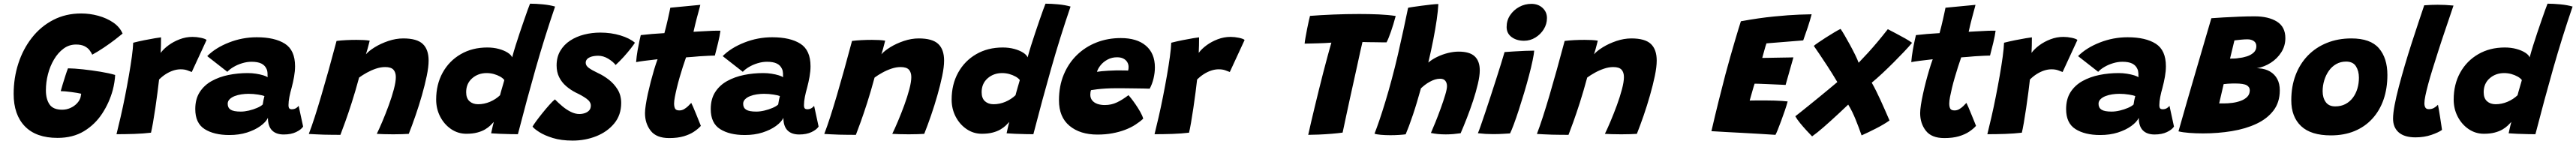

<svg xmlns="http://www.w3.org/2000/svg" viewBox="-20 -744 14341 802"><path d="M300 24Q181 24 118.5 -40.5Q56 -105 56 -221Q56 -310 82.2 -390.8Q108.5 -471.5 157.8 -534.2Q207 -597 276.5 -633Q346 -669 432 -669Q480 -669 526.8 -656.2Q573.5 -643.5 610 -618.8Q646.5 -594 662.5 -557Q649 -545.5 620.8 -523.8Q592.5 -502 558.2 -479Q524 -456 493.5 -439.5Q488 -452 478 -465Q468 -478 450 -487Q432 -496 403 -496Q364.5 -496 333.8 -473.2Q303 -450.5 280.8 -413Q258.5 -375.5 247 -330.8Q235.5 -286 235.5 -241Q235.5 -192.5 255.5 -162.8Q275.5 -133 326 -133Q350 -133 371.5 -142.5Q393 -152 408.2 -168Q423.5 -184 428.5 -202.5Q429.5 -209 430.5 -213.5Q431.5 -218 432 -222Q424.5 -224 410 -226.5Q395.5 -229 378.2 -231.2Q361 -233.5 344.8 -235Q328.5 -236.5 318 -236.5Q322 -252 329.5 -276.2Q337 -300.5 344.8 -324.8Q352.5 -349 358.5 -363.5Q393 -363 441.8 -357.8Q490.5 -352.5 539.2 -344.5Q588 -336.5 621 -326.5Q620.5 -309.5 616.8 -286Q613 -262.5 608 -243.5Q589 -173 549 -111.8Q509 -50.5 447.2 -13.2Q385.5 24 300 24Z M874.5 -449.5Q890.5 -471.5 918 -491.8Q945.5 -512 980 -525.2Q1014.5 -538.5 1051.5 -538.5Q1074.5 -538.5 1098.2 -533.5Q1122 -528.5 1130 -521.5L1047.5 -343Q1037.5 -347 1022.2 -352.5Q1007 -358 986 -358Q965 -358 944 -351Q923 -344 903.2 -331.5Q883.5 -319 865.5 -301Q862.5 -274 857 -231Q851.5 -188 844.8 -142.5Q838 -97 831.5 -59.8Q825 -22.5 820.5 -5Q779.5 0 728 1.8Q676.5 3.5 628.5 3.5Q639 -38.5 651.5 -92.8Q664 -147 675.8 -206.5Q687.5 -266 697.5 -323.2Q707.5 -380.5 714 -428.2Q720.5 -476 721.5 -506Q750.5 -513.5 784 -520.2Q817.5 -527 843.5 -531.2Q869.5 -535.5 876.5 -536Q876.5 -518.5 876 -491.2Q875.5 -464 874.5 -449.5Z M1256.5 8Q1171.5 8 1119.2 -25Q1067 -58 1067 -136.5Q1067 -192.5 1091.8 -231Q1116.5 -269.5 1158.5 -292.8Q1200.5 -316 1252.2 -326.5Q1304 -337 1359 -337Q1382.5 -337 1405.2 -333.5Q1428 -330 1445.8 -324.5Q1463.5 -319 1469.5 -313.5Q1470 -320.5 1469.2 -335.8Q1468.5 -351 1463.5 -360.5Q1455 -380 1435 -390Q1415 -400 1380 -400Q1355 -400 1328.5 -392Q1302 -384 1280 -371Q1258 -358 1245.5 -344L1133.5 -431.5Q1180 -478 1254.5 -507.2Q1329 -536.5 1409 -536.5Q1509.5 -536.5 1566 -500.5Q1622.5 -464.5 1622.5 -375Q1622.5 -347.5 1617 -316.5Q1611.5 -285.5 1603.5 -255.5Q1596 -229.5 1591 -204.2Q1586 -179 1586 -158.5Q1586 -144.5 1590.8 -140Q1595.5 -135.5 1604 -135.5Q1616.5 -135.5 1626 -140.5Q1635.5 -145.5 1642.5 -154.5L1667.5 -39Q1656.5 -22 1628.2 -8.5Q1600 5 1559.5 5Q1516.5 5 1494 -18.2Q1471.5 -41.5 1471.5 -87.5Q1460 -64 1429.5 -42Q1399 -20 1355 -6Q1311 8 1256.5 8ZM1320.5 -122.5Q1341.5 -122.5 1365.8 -128.2Q1390 -134 1411 -143Q1432 -152 1442.5 -162Q1444 -173 1446.8 -186.8Q1449.5 -200.5 1452 -209Q1443 -213 1417 -217.2Q1391 -221.5 1363 -221.5Q1344 -221.5 1323.8 -218.5Q1303.5 -215.5 1286.2 -208.8Q1269 -202 1258.2 -191.2Q1247.5 -180.5 1247.5 -166Q1247.5 -143.5 1264.2 -133Q1281 -122.5 1320.5 -122.5Z M1875 7Q1857.5 7 1832.8 6.8Q1808 6.5 1782.5 6Q1762 5 1735.5 4Q1709 3 1699 2Q1715 -39.5 1732.5 -93.8Q1750 -148 1769.2 -213.5Q1788.5 -279 1809.8 -355Q1831 -431 1853.5 -516Q1876 -519 1905.8 -520.5Q1935.5 -522 1964.5 -522Q1985.5 -522 2004.8 -521Q2024 -520 2038 -517.5Q2037 -513.5 2033.5 -499.8Q2030 -486 2025.5 -469.8Q2021 -453.5 2017 -441.5Q2032.5 -460 2066 -480.8Q2099.5 -501.5 2141.8 -515.8Q2184 -530 2225 -530Q2301 -530 2333.5 -499.2Q2366 -468.5 2366 -406.5Q2366 -371 2355.5 -320.8Q2345 -270.5 2328.8 -213.5Q2312.5 -156.5 2293.2 -100.8Q2274 -45 2255.5 1.5Q2243.5 2.5 2219.5 3.2Q2195.5 4 2169 4Q2140 4 2114.5 3.2Q2089 2.5 2077.5 1.5Q2091 -26 2109 -68.5Q2127 -111 2144.2 -158Q2161.5 -205 2172.5 -246.8Q2183.5 -288.5 2183.5 -314.5Q2183.5 -341 2170.2 -355.8Q2157 -370.5 2124 -370.5Q2099.5 -370.5 2073.2 -361.8Q2047 -353 2022.5 -339.5Q1998 -326 1979 -312Q1958 -234.5 1938.2 -173Q1918.5 -111.5 1902.2 -66.5Q1886 -21.5 1875 7Z M2714 -1.5Q2715.5 -8 2718 -19.8Q2720.5 -31.5 2723.5 -44Q2726.5 -56.5 2729 -65Q2721 -56 2709.2 -44.8Q2697.5 -33.5 2679.8 -23Q2662 -12.5 2636.5 -5.8Q2611 1 2576 1Q2529.5 1 2491.2 -25Q2453 -51 2430.5 -94.2Q2408 -137.5 2408 -189.5Q2408 -274 2444.2 -339.5Q2480.5 -405 2544.8 -442.2Q2609 -479.5 2692.5 -479.5Q2727.5 -479.5 2756.8 -471.5Q2786 -463.5 2805.8 -451Q2825.5 -438.5 2831 -424.5Q2839 -454.5 2850 -489.8Q2861 -525 2873.2 -561.2Q2885.5 -597.5 2896.8 -630.2Q2908 -663 2917 -687.8Q2926 -712.5 2930.5 -723.5Q2962.5 -723.5 3001.8 -719.8Q3041 -716 3070 -707.5Q3011.5 -536.5 2962.2 -363.2Q2913 -190 2863 3.5Q2850 3.5 2821.2 3Q2792.5 2.5 2762.2 1.2Q2732 0 2714 -1.5ZM2641.5 -163.5Q2658.5 -163.5 2675.2 -167Q2692 -170.5 2707.8 -177.2Q2723.5 -184 2737.8 -193.2Q2752 -202.5 2763.5 -213.5Q2766 -223 2769.2 -234.8Q2772.5 -246.5 2776 -258.2Q2779.5 -270 2782.5 -280.5Q2785.5 -291 2787.5 -298Q2780 -308.5 2764 -317.5Q2748 -326.5 2728.5 -331.8Q2709 -337 2689 -337Q2641.5 -337 2608.2 -307.8Q2575 -278.5 2575 -230.5Q2575 -197 2593.5 -180.2Q2612 -163.5 2641.5 -163.5Z M3168 39Q3104 39 3057.2 24.5Q3010.5 10 2981.8 -8.5Q2953 -27 2944.5 -39Q2950 -49 2965 -69.5Q2980 -90 2999.5 -114.2Q3019 -138.5 3037.8 -159.5Q3056.5 -180.5 3069 -190.5Q3088.5 -170.5 3111 -151.8Q3133.5 -133 3157.8 -121Q3182 -109 3205 -109Q3221 -109 3235.8 -114Q3250.5 -119 3259.8 -129.2Q3269 -139.5 3269 -156Q3269 -177 3244.8 -194.5Q3220.5 -212 3186 -228Q3155.5 -243.5 3131 -264.8Q3106.5 -286 3092.5 -314.5Q3078.5 -343 3078.5 -379.5Q3078.5 -426 3098.8 -460.5Q3119 -495 3153.8 -517.8Q3188.5 -540.5 3231.8 -551.5Q3275 -562.5 3322 -562.5Q3381.5 -562.5 3433.5 -546.8Q3485.5 -531 3514.5 -506Q3508.5 -496 3491.8 -474.5Q3475 -453 3452.8 -428.2Q3430.5 -403.5 3407 -382Q3393 -400.5 3365.8 -417Q3338.5 -433.5 3310 -433.5Q3299 -433.5 3286.8 -431.8Q3274.5 -430 3264 -425.5Q3253.5 -421 3247 -413.2Q3240.5 -405.5 3240.5 -394Q3240.5 -378.5 3257.8 -365.8Q3275 -353 3311 -336Q3339.5 -323 3368.8 -300.5Q3398 -278 3418 -245.8Q3438 -213.5 3438 -170.5Q3438 -103.5 3399.5 -56.8Q3361 -10 3299.5 14.5Q3238 39 3168 39Z M3881.5 -43Q3867 -26.5 3843.5 -10.8Q3820 5 3786 15Q3752 25 3705 25Q3634 25 3602.2 -15.8Q3570.5 -56.5 3570.5 -114Q3570.5 -131.5 3574.8 -159.5Q3579 -187.5 3586.2 -220.8Q3593.5 -254 3602.5 -288.8Q3611.5 -323.5 3621.2 -356Q3631 -388.5 3640.5 -414Q3603.5 -410 3569.2 -405.5Q3535 -401 3521 -398Q3523.5 -430 3529.2 -462.8Q3535 -495.5 3540.2 -519.2Q3545.5 -543 3547 -548.5Q3577.5 -552 3609.8 -554.8Q3642 -557.5 3678.5 -559.5Q3683.5 -578 3688.5 -597.8Q3693.5 -617.5 3697.5 -636Q3701.5 -654 3705.5 -672.2Q3709.5 -690.5 3711.5 -701L3878.5 -717Q3878 -713.5 3875 -702.8Q3872 -692 3867.8 -676Q3863.5 -660 3858.5 -641.5Q3854.5 -626 3849.8 -607Q3845 -588 3840.5 -567Q3857.5 -568 3879.8 -569.2Q3902 -570.5 3915.5 -571Q3936 -572.5 3951.2 -572.8Q3966.5 -573 3976.8 -573Q3987 -573 3990.5 -573Q3987 -545.5 3977.5 -505.8Q3968 -466 3959.5 -434.5Q3954.5 -434.5 3926.8 -433.5Q3899 -432.5 3873.5 -430.5Q3856 -429 3835.8 -427.2Q3815.5 -425.5 3799 -424.5Q3790.5 -400.5 3781.2 -371.8Q3772 -343 3763.2 -312.8Q3754.5 -282.5 3747.8 -254.5Q3741 -226.5 3736.8 -204Q3732.5 -181.5 3732.5 -167.5Q3732.5 -149.5 3738 -139.2Q3743.5 -129 3762 -129Q3776 -129 3788 -136Q3800 -143 3810 -152.5Q3820 -162 3828 -171Q3831 -166 3838.8 -147.8Q3846.5 -129.5 3855.8 -107Q3865 -84.5 3872.2 -66.2Q3879.5 -48 3881.5 -43Z M4126 8Q4041 8 3988.8 -25Q3936.5 -58 3936.5 -136.5Q3936.5 -192.5 3961.2 -231Q3986 -269.5 4028 -292.8Q4070 -316 4121.8 -326.5Q4173.5 -337 4228.5 -337Q4252 -337 4274.8 -333.5Q4297.5 -330 4315.2 -324.5Q4333 -319 4339 -313.5Q4339.5 -320.5 4338.8 -335.8Q4338 -351 4333 -360.5Q4324.5 -380 4304.5 -390Q4284.5 -400 4249.5 -400Q4224.5 -400 4198 -392Q4171.5 -384 4149.5 -371Q4127.5 -358 4115 -344L4003 -431.5Q4049.5 -478 4124 -507.2Q4198.5 -536.5 4278.5 -536.5Q4379 -536.5 4435.5 -500.5Q4492 -464.5 4492 -375Q4492 -347.5 4486.5 -316.5Q4481 -285.5 4473 -255.5Q4465.5 -229.5 4460.5 -204.2Q4455.5 -179 4455.5 -158.5Q4455.5 -144.5 4460.2 -140Q4465 -135.5 4473.5 -135.5Q4486 -135.5 4495.5 -140.5Q4505 -145.5 4512 -154.5L4537 -39Q4526 -22 4497.8 -8.5Q4469.5 5 4429 5Q4386 5 4363.5 -18.2Q4341 -41.5 4341 -87.5Q4329.5 -64 4299 -42Q4268.5 -20 4224.5 -6Q4180.5 8 4126 8ZM4190 -122.5Q4211 -122.5 4235.2 -128.2Q4259.5 -134 4280.5 -143Q4301.5 -152 4312 -162Q4313.5 -173 4316.2 -186.8Q4319 -200.5 4321.5 -209Q4312.5 -213 4286.5 -217.2Q4260.5 -221.5 4232.5 -221.5Q4213.5 -221.5 4193.2 -218.5Q4173 -215.5 4155.8 -208.8Q4138.5 -202 4127.8 -191.2Q4117 -180.5 4117 -166Q4117 -143.5 4133.8 -133Q4150.5 -122.5 4190 -122.5Z M4744.5 7Q4727 7 4702.2 6.8Q4677.5 6.5 4652 6Q4631.5 5 4605 4Q4578.5 3 4568.5 2Q4584.5 -39.5 4602 -93.8Q4619.5 -148 4638.8 -213.5Q4658 -279 4679.2 -355Q4700.5 -431 4723 -516Q4745.5 -519 4775.2 -520.5Q4805 -522 4834 -522Q4855 -522 4874.2 -521Q4893.5 -520 4907.5 -517.5Q4906.5 -513.5 4903 -499.8Q4899.5 -486 4895 -469.8Q4890.5 -453.5 4886.5 -441.5Q4902 -460 4935.5 -480.8Q4969 -501.5 5011.2 -515.8Q5053.5 -530 5094.5 -530Q5170.5 -530 5203 -499.2Q5235.5 -468.5 5235.5 -406.5Q5235.5 -371 5225 -320.8Q5214.5 -270.5 5198.2 -213.5Q5182 -156.5 5162.8 -100.8Q5143.5 -45 5125 1.5Q5113 2.5 5089 3.2Q5065 4 5038.5 4Q5009.5 4 4984 3.2Q4958.5 2.5 4947 1.5Q4960.5 -26 4978.5 -68.5Q4996.5 -111 5013.8 -158Q5031 -205 5042 -246.8Q5053 -288.5 5053 -314.5Q5053 -341 5039.8 -355.8Q5026.5 -370.5 4993.5 -370.5Q4969 -370.5 4942.8 -361.8Q4916.5 -353 4892 -339.5Q4867.5 -326 4848.5 -312Q4827.5 -234.5 4807.8 -173Q4788 -111.5 4771.8 -66.5Q4755.5 -21.5 4744.5 7Z M5583.5 -1.5Q5585 -8 5587.5 -19.8Q5590 -31.5 5593 -44Q5596 -56.5 5598.5 -65Q5590.5 -56 5578.8 -44.8Q5567 -33.5 5549.2 -23Q5531.5 -12.5 5506 -5.8Q5480.5 1 5445.5 1Q5399 1 5360.8 -25Q5322.5 -51 5300 -94.2Q5277.5 -137.5 5277.5 -189.5Q5277.5 -274 5313.8 -339.5Q5350 -405 5414.2 -442.2Q5478.5 -479.5 5562 -479.5Q5597 -479.5 5626.2 -471.5Q5655.5 -463.5 5675.2 -451Q5695 -438.5 5700.5 -424.5Q5708.5 -454.5 5719.5 -489.8Q5730.5 -525 5742.8 -561.2Q5755 -597.5 5766.2 -630.2Q5777.5 -663 5786.5 -687.8Q5795.5 -712.5 5800 -723.5Q5832 -723.5 5871.2 -719.8Q5910.5 -716 5939.5 -707.5Q5881 -536.5 5831.8 -363.2Q5782.5 -190 5732.5 3.5Q5719.5 3.5 5690.8 3Q5662 2.5 5631.8 1.2Q5601.5 0 5583.5 -1.5ZM5511 -163.5Q5528 -163.5 5544.8 -167Q5561.5 -170.5 5577.2 -177.2Q5593 -184 5607.2 -193.2Q5621.5 -202.5 5633 -213.5Q5635.5 -223 5638.8 -234.8Q5642 -246.5 5645.5 -258.2Q5649 -270 5652 -280.5Q5655 -291 5657 -298Q5649.5 -308.5 5633.5 -317.5Q5617.5 -326.5 5598 -331.8Q5578.5 -337 5558.5 -337Q5511 -337 5477.8 -307.8Q5444.5 -278.5 5444.5 -230.5Q5444.5 -197 5463 -180.2Q5481.5 -163.5 5511 -163.5Z M6344 -83Q6324.5 -65 6299.5 -49Q6274.5 -33 6243 -21Q6211.5 -9 6173.2 -1.8Q6135 5.5 6089 5.5Q5992.5 5.5 5933.8 -43.2Q5875 -92 5875 -185Q5875 -264.5 5901.5 -328.2Q5928 -392 5974.8 -437.5Q6021.5 -483 6084 -507.5Q6146.5 -532 6219 -532Q6309.5 -532 6359.2 -489.2Q6409 -446.5 6409 -368.5Q6409 -339 6401.5 -307.2Q6394 -275.5 6380 -250Q6372.5 -250.5 6346.8 -251Q6321 -251.5 6288.8 -251.8Q6256.5 -252 6229 -252.5Q6201.5 -253 6190.5 -252.5Q6163.5 -252.5 6137 -251Q6110.5 -249.5 6089 -247Q6067.5 -244.5 6053.5 -242Q6049.5 -232 6049.5 -216.5Q6049.5 -197.5 6060.2 -184.5Q6071 -171.5 6089.2 -165.2Q6107.5 -159 6130 -159Q6149 -159 6165.8 -162.8Q6182.5 -166.5 6198.2 -174Q6214 -181.5 6229.8 -191.5Q6245.5 -201.5 6262 -214Q6264.5 -211.5 6275.8 -197.5Q6287 -183.5 6301 -163.2Q6315 -143 6327.2 -121.5Q6339.5 -100 6344 -83ZM6086.5 -344Q6097.5 -346 6113.8 -347.5Q6130 -349 6150.8 -350.2Q6171.5 -351.5 6196 -352Q6210 -352 6223.2 -351.8Q6236.5 -351.5 6246.2 -351.5Q6256 -351.5 6260 -351Q6261.5 -356 6262 -361.5Q6262.5 -367 6262.5 -372.5Q6262 -387 6254.5 -399Q6247 -411 6233 -418Q6219 -425 6198 -425Q6169.5 -425 6146 -412.5Q6122.5 -400 6107.2 -381.2Q6092 -362.5 6086.5 -344Z M6653 -449.5Q6669 -471.5 6696.5 -491.8Q6724 -512 6758.5 -525.2Q6793 -538.5 6830 -538.5Q6853 -538.5 6876.8 -533.5Q6900.5 -528.5 6908.5 -521.5L6826 -343Q6816 -347 6800.8 -352.5Q6785.5 -358 6764.5 -358Q6743.5 -358 6722.5 -351Q6701.5 -344 6681.8 -331.5Q6662 -319 6644 -301Q6641 -274 6635.5 -231Q6630 -188 6623.2 -142.5Q6616.5 -97 6610 -59.8Q6603.5 -22.5 6599 -5Q6558 0 6506.5 1.8Q6455 3.5 6407 3.5Q6417.5 -38.5 6430 -92.8Q6442.5 -147 6454.2 -206.5Q6466 -266 6476 -323.2Q6486 -380.5 6492.5 -428.2Q6499 -476 6500 -506Q6529 -513.5 6562.5 -520.2Q6596 -527 6622 -531.2Q6648 -535.5 6655 -536Q6655 -518.5 6654.5 -491.2Q6654 -464 6653 -449.5Z M7242.5 -501Q7243.5 -513 7247.5 -535.8Q7251.5 -558.5 7256.5 -583.8Q7261.5 -609 7266 -629Q7270.5 -649 7272.5 -655.5Q7330 -660 7401.8 -663Q7473.5 -666 7546.5 -666Q7602.5 -666 7654.8 -663.8Q7707 -661.5 7749.5 -655Q7737 -608 7723 -567.8Q7709 -527.5 7698.5 -508Q7689 -508 7672.5 -508.2Q7656 -508.5 7636 -508.8Q7616 -509 7597.2 -509.2Q7578.5 -509.5 7564.5 -510Q7560 -491.5 7552.2 -456.5Q7544.5 -421.5 7534.8 -376.5Q7525 -331.5 7514 -282.5Q7503 -233.5 7492.8 -186.5Q7482.5 -139.5 7474.2 -100.2Q7466 -61 7460.5 -35.8Q7455 -10.5 7454 -5.5Q7430 -2 7393.5 1Q7357 4 7321 5.5Q7285 7 7262.5 7Q7269 -22 7278.2 -62.2Q7287.5 -102.5 7298.8 -149Q7310 -195.5 7322 -244Q7334 -292.5 7346 -339.2Q7358 -386 7369 -426Q7375.5 -449.5 7381 -469.8Q7386.5 -490 7391.5 -506.5Q7374.5 -505 7356 -504.2Q7337.5 -503.5 7318.5 -502.8Q7299.5 -502 7280 -501.8Q7260.5 -501.5 7242.5 -501Z M7805 4Q7791.5 6 7768.2 7.5Q7745 9 7720 9Q7691 9 7666.5 6.8Q7642 4.5 7631.5 0.5Q7643 -28.5 7658.8 -74.5Q7674.5 -120.5 7692.2 -178.8Q7710 -237 7727 -301Q7745.5 -369.5 7762 -440.8Q7778.5 -512 7792.8 -578.8Q7807 -645.5 7818.5 -700.5Q7822.5 -702 7844.2 -705.2Q7866 -708.5 7894.5 -712.2Q7923 -716 7948.8 -718.8Q7974.5 -721.5 7987 -721.5Q7985 -684 7977.8 -633.8Q7970.5 -583.5 7958.8 -523.2Q7947 -463 7931 -395.5Q7952 -413.5 7980.5 -427.2Q8009 -441 8040.2 -448.8Q8071.5 -456.5 8100 -456.5Q8161.5 -456.5 8189.5 -430Q8217.5 -403.5 8217.5 -352Q8217.5 -322 8207 -277Q8196.5 -232 8180 -182Q8163.5 -132 8145 -84.8Q8126.5 -37.5 8111 -2Q8090.5 1 8069.5 2.8Q8048.5 4.5 8028 4.5Q7981.5 4.5 7945.5 -3.5Q7956 -27 7971 -64.2Q7986 -101.5 8000.5 -141.5Q8015 -181.5 8025 -214.8Q8035 -248 8035 -264Q8035 -282 8025.8 -293.8Q8016.5 -305.5 7997 -305.5Q7982 -305.5 7967.2 -300.8Q7952.5 -296 7938.5 -288.2Q7924.5 -280.5 7912.2 -271Q7900 -261.5 7890 -252Q7879.5 -214 7868.2 -176.5Q7857 -139 7845.5 -104.8Q7834 -70.5 7823.5 -42.5Q7813 -14.5 7805 4Z M8386 -1Q8377 -0.5 8349.8 1.2Q8322.5 3 8292.5 3Q8271 3 8249.5 1.8Q8228 0.5 8207 -2Q8212 -13 8222.5 -43Q8233 -73 8247.2 -115.2Q8261.5 -157.5 8277 -205.2Q8292.5 -253 8307.8 -300.2Q8323 -347.5 8335.5 -387.8Q8348 -428 8355.5 -454Q8375 -455.5 8406.5 -457.5Q8438 -459.5 8469.2 -460.8Q8500.5 -462 8520.5 -462Q8519.5 -445 8511.5 -406.5Q8503.5 -368 8491.5 -323Q8479.5 -277.5 8464.8 -228Q8450 -178.5 8435 -132.5Q8420 -86.5 8407 -51.5Q8394 -16.5 8386 -1ZM8464 -517Q8422.5 -517 8394.8 -537.5Q8367 -558 8367 -593.5Q8367 -630.5 8386.5 -659.5Q8406 -688.5 8437.2 -705.5Q8468.5 -722.5 8505 -722.5Q8542.5 -722.5 8567 -700Q8591.5 -677.5 8591.5 -643.5Q8591.5 -610 8573.8 -581.2Q8556 -552.5 8527 -534.8Q8498 -517 8464 -517Z M8711.5 7Q8694 7 8669.2 6.8Q8644.5 6.5 8619 6Q8598.5 5 8572 4Q8545.5 3 8535.5 2Q8551.5 -39.5 8569 -93.8Q8586.5 -148 8605.8 -213.5Q8625 -279 8646.2 -355Q8667.5 -431 8690 -516Q8712.5 -519 8742.2 -520.5Q8772 -522 8801 -522Q8822 -522 8841.2 -521Q8860.5 -520 8874.5 -517.5Q8873.5 -513.5 8870 -499.8Q8866.5 -486 8862 -469.8Q8857.5 -453.5 8853.5 -441.5Q8869 -460 8902.5 -480.8Q8936 -501.5 8978.2 -515.8Q9020.5 -530 9061.5 -530Q9137.5 -530 9170 -499.2Q9202.5 -468.5 9202.5 -406.5Q9202.5 -371 9192 -320.8Q9181.5 -270.5 9165.2 -213.5Q9149 -156.5 9129.8 -100.8Q9110.5 -45 9092 1.5Q9080 2.5 9056 3.2Q9032 4 9005.5 4Q8976.5 4 8951 3.2Q8925.5 2.5 8914 1.5Q8927.5 -26 8945.5 -68.5Q8963.5 -111 8980.8 -158Q8998 -205 9009 -246.8Q9020 -288.5 9020 -314.5Q9020 -341 9006.8 -355.8Q8993.5 -370.5 8960.5 -370.5Q8936 -370.5 8909.8 -361.8Q8883.5 -353 8859 -339.5Q8834.5 -326 8815.5 -312Q8794.5 -234.5 8774.8 -173Q8755 -111.5 8738.8 -66.5Q8722.5 -21.5 8711.5 7Z M9863.5 7Q9817 4 9770.8 1.2Q9724.5 -1.5 9678 -4Q9635.5 -6 9592.2 -8.5Q9549 -11 9507 -13.5Q9527 -100 9546.8 -179.8Q9566.5 -259.5 9585 -329.5Q9614 -436.5 9636.8 -513.2Q9659.5 -590 9671 -625.5Q9771.5 -644 9855.8 -652.2Q9940 -660.5 9995.8 -662.5Q10051.5 -664.5 10065 -664.5Q10055.5 -628.5 10043.8 -593.2Q10032 -558 10018 -519L9813.5 -502.5Q9811.5 -498 9808.2 -486.8Q9805 -475.5 9801.2 -462.2Q9797.5 -449 9794.5 -437.8Q9791.5 -426.5 9790 -421.5Q9801.5 -421.5 9818.5 -421.8Q9835.5 -422 9855.2 -422.5Q9875 -423 9895 -423.2Q9915 -423.5 9932.8 -423.8Q9950.5 -424 9963.5 -424.5L9920 -271Q9913.5 -271.5 9896 -272.2Q9878.5 -273 9855.8 -274Q9833 -275 9810.5 -276Q9788 -277 9771 -277.5Q9754 -278 9747.5 -278Q9746 -273.5 9743 -264.2Q9740 -255 9737 -243.8Q9734 -232.5 9730.5 -221Q9727 -209.5 9724.5 -199.8Q9722 -190 9720 -184Q9725.5 -184.5 9754.2 -184.5Q9783 -184.5 9814 -184.5Q9837 -184.5 9859 -183.8Q9881 -183 9899.8 -181.8Q9918.5 -180.5 9931.5 -179Q9925.5 -156.5 9915.5 -127.5Q9905.5 -98.5 9895 -70Q9884.5 -41.5 9876 -20.5Q9867.5 0.5 9863.5 7Z M10067.5 15.5Q10056.5 4.5 10037.8 -15.8Q10019 -36 10001 -58Q9983 -80 9974 -96.5Q9984 -104 10004 -120Q10024 -136 10050 -157Q10076 -178 10104.2 -201Q10132.5 -224 10159.5 -246.5Q10186.5 -269 10208 -287Q10177.5 -338 10152.5 -376.2Q10127.5 -414.5 10108.5 -442.5Q10089.5 -470.5 10077 -488.5Q10082.5 -493.5 10101.2 -506.5Q10120 -519.5 10144 -534.8Q10168 -550 10190.5 -563.5Q10213 -577 10226 -583Q10235 -570.5 10249.2 -546Q10263.5 -521.5 10279 -493Q10294.5 -464.5 10307.5 -438Q10320.5 -411.5 10326.5 -394.5Q10353.5 -422.5 10379.8 -451.2Q10406 -480 10433 -512.2Q10460 -544.5 10489 -581.5Q10510 -570.5 10535.8 -557Q10561.5 -543.5 10585.5 -530Q10609.5 -516.5 10624 -505.5Q10606 -484 10579.5 -456Q10553 -428 10522 -397Q10491 -366 10459.5 -336.5Q10428 -307 10399.5 -283.5Q10413 -260 10425 -235.5Q10437 -211 10448.8 -185.5Q10460.5 -160 10472.8 -132Q10485 -104 10498.5 -73Q10466.5 -50.5 10422.2 -28Q10378 -5.5 10343 10Q10335.5 -12 10327 -34.2Q10318.5 -56.5 10309.8 -78.2Q10301 -100 10290.8 -121Q10280.5 -142 10268.5 -161.5Q10241 -135.5 10216.8 -112.8Q10192.5 -90 10171.2 -71Q10150 -52 10131.8 -36Q10113.5 -20 10097.5 -7.2Q10081.5 5.5 10067.5 15.5Z M10980 -43Q10965.5 -26.5 10942 -10.8Q10918.5 5 10884.5 15Q10850.5 25 10803.5 25Q10732.5 25 10700.8 -15.8Q10669 -56.5 10669 -114Q10669 -131.5 10673.2 -159.5Q10677.5 -187.5 10684.8 -220.8Q10692 -254 10701 -288.8Q10710 -323.5 10719.8 -356Q10729.5 -388.5 10739 -414Q10702 -410 10667.8 -405.5Q10633.5 -401 10619.5 -398Q10622 -430 10627.8 -462.8Q10633.5 -495.5 10638.8 -519.2Q10644 -543 10645.5 -548.5Q10676 -552 10708.2 -554.8Q10740.5 -557.5 10777 -559.5Q10782 -578 10787 -597.8Q10792 -617.5 10796 -636Q10800 -654 10804 -672.2Q10808 -690.5 10810 -701L10977 -717Q10976.5 -713.5 10973.5 -702.8Q10970.5 -692 10966.2 -676Q10962 -660 10957 -641.5Q10953 -626 10948.2 -607Q10943.5 -588 10939 -567Q10956 -568 10978.2 -569.2Q11000.5 -570.5 11014 -571Q11034.5 -572.5 11049.8 -572.8Q11065 -573 11075.2 -573Q11085.5 -573 11089 -573Q11085.5 -545.5 11076 -505.8Q11066.5 -466 11058 -434.5Q11053 -434.5 11025.2 -433.5Q10997.5 -432.5 10972 -430.5Q10954.5 -429 10934.2 -427.2Q10914 -425.5 10897.5 -424.5Q10889 -400.5 10879.8 -371.8Q10870.5 -343 10861.8 -312.8Q10853 -282.5 10846.2 -254.5Q10839.5 -226.5 10835.2 -204Q10831 -181.5 10831 -167.5Q10831 -149.5 10836.5 -139.2Q10842 -129 10860.5 -129Q10874.5 -129 10886.5 -136Q10898.5 -143 10908.5 -152.5Q10918.5 -162 10926.5 -171Q10929.5 -166 10937.2 -147.8Q10945 -129.5 10954.2 -107Q10963.5 -84.5 10970.8 -66.2Q10978 -48 10980 -43Z M11289 -449.5Q11305 -471.5 11332.5 -491.8Q11360 -512 11394.5 -525.2Q11429 -538.5 11466 -538.5Q11489 -538.5 11512.8 -533.5Q11536.5 -528.5 11544.5 -521.5L11462 -343Q11452 -347 11436.8 -352.5Q11421.5 -358 11400.5 -358Q11379.5 -358 11358.5 -351Q11337.5 -344 11317.8 -331.5Q11298 -319 11280 -301Q11277 -274 11271.5 -231Q11266 -188 11259.2 -142.5Q11252.5 -97 11246 -59.8Q11239.5 -22.5 11235 -5Q11194 0 11142.5 1.8Q11091 3.5 11043 3.5Q11053.5 -38.5 11066 -92.8Q11078.5 -147 11090.2 -206.5Q11102 -266 11112 -323.2Q11122 -380.5 11128.5 -428.2Q11135 -476 11136 -506Q11165 -513.5 11198.5 -520.2Q11232 -527 11258 -531.2Q11284 -535.5 11291 -536Q11291 -518.5 11290.5 -491.2Q11290 -464 11289 -449.5Z M11671 8Q11586 8 11533.8 -25Q11481.5 -58 11481.5 -136.5Q11481.5 -192.5 11506.2 -231Q11531 -269.5 11573 -292.8Q11615 -316 11666.8 -326.5Q11718.5 -337 11773.5 -337Q11797 -337 11819.8 -333.5Q11842.5 -330 11860.2 -324.5Q11878 -319 11884 -313.5Q11884.5 -320.5 11883.8 -335.8Q11883 -351 11878 -360.5Q11869.5 -380 11849.5 -390Q11829.5 -400 11794.5 -400Q11769.5 -400 11743 -392Q11716.5 -384 11694.5 -371Q11672.5 -358 11660 -344L11548 -431.5Q11594.5 -478 11669 -507.2Q11743.5 -536.5 11823.5 -536.5Q11924 -536.5 11980.5 -500.5Q12037 -464.5 12037 -375Q12037 -347.5 12031.5 -316.5Q12026 -285.5 12018 -255.5Q12010.5 -229.5 12005.5 -204.2Q12000.5 -179 12000.5 -158.5Q12000.5 -144.5 12005.2 -140Q12010 -135.5 12018.5 -135.5Q12031 -135.5 12040.5 -140.5Q12050 -145.5 12057 -154.5L12082 -39Q12071 -22 12042.8 -8.5Q12014.5 5 11974 5Q11931 5 11908.5 -18.2Q11886 -41.5 11886 -87.5Q11874.5 -64 11844 -42Q11813.5 -20 11769.5 -6Q11725.5 8 11671 8ZM11735 -122.5Q11756 -122.5 11780.2 -128.2Q11804.5 -134 11825.5 -143Q11846.5 -152 11857 -162Q11858.5 -173 11861.2 -186.8Q11864 -200.5 11866.5 -209Q11857.5 -213 11831.5 -217.2Q11805.5 -221.5 11777.5 -221.5Q11758.5 -221.5 11738.2 -218.5Q11718 -215.5 11700.8 -208.8Q11683.5 -202 11672.8 -191.2Q11662 -180.5 11662 -166Q11662 -143.5 11678.8 -133Q11695.5 -122.5 11735 -122.5Z M12107 -12.5Q12112.5 -32 12124.8 -74.8Q12137 -117.5 12153.2 -174.2Q12169.5 -231 12188 -293.8Q12206.5 -356.5 12224 -417Q12241.5 -477.5 12256.2 -527.2Q12271 -577 12280 -608.2Q12289 -639.5 12290 -642.5Q12317 -644.5 12358.2 -647Q12399.5 -649.5 12445.2 -651.2Q12491 -653 12531 -653Q12608 -653 12655 -623.8Q12702 -594.5 12702 -531.5Q12702 -488.5 12679.5 -453Q12657 -417.5 12620.5 -394.2Q12584 -371 12543 -364Q12545 -364 12547.8 -364Q12550.5 -364 12555 -363.5Q12591 -361 12617 -345.5Q12643 -330 12657 -303.8Q12671 -277.5 12671 -241Q12671 -174.5 12636.2 -128.8Q12601.5 -83 12541.5 -54.8Q12481.5 -26.5 12404.5 -13.8Q12327.5 -1 12244 -1Q12203.5 -1 12167.2 -3.8Q12131 -6.5 12107 -12.5ZM12333.5 -168Q12337.5 -168 12344.2 -168Q12351 -168 12359 -168Q12382.5 -168 12407.5 -171.2Q12432.5 -174.5 12454.5 -182.8Q12476.5 -191 12490.2 -205.2Q12504 -219.5 12504 -241.5Q12504 -259 12487 -269Q12470 -279 12423 -279Q12414.5 -279 12404 -278.8Q12393.5 -278.5 12382 -277.8Q12370.5 -277 12358.5 -275.5ZM12394 -417.5Q12411 -417.5 12422.5 -418.2Q12434 -419 12444 -421Q12466 -423 12488.2 -430.2Q12510.5 -437.5 12525.5 -451.2Q12540.5 -465 12540.5 -486.5Q12540.5 -505.5 12526.5 -515.2Q12512.5 -525 12490.5 -525Q12475 -525 12454.8 -523Q12434.5 -521 12418.5 -519Z M12955.5 10Q12844.5 10 12789.8 -41.5Q12735 -93 12735 -185.5Q12735 -262.5 12759 -325.8Q12783 -389 12827.5 -434.8Q12872 -480.5 12933.5 -505.2Q12995 -530 13069.5 -530Q13176 -530 13223 -475Q13270 -420 13270 -326.5Q13270 -251 13248.5 -189.2Q13227 -127.5 13186 -82.8Q13145 -38 13087 -14Q13029 10 12955.5 10ZM12979.5 -151.5Q13012 -151.5 13036.5 -164.5Q13061 -177.5 13077.8 -199.8Q13094.5 -222 13103 -250.8Q13111.5 -279.5 13111.5 -311.5Q13111.5 -348.5 13095 -374.8Q13078.5 -401 13040 -401Q13009.5 -401 12985.2 -387.2Q12961 -373.5 12944.2 -349.8Q12927.5 -326 12918.5 -296.5Q12909.5 -267 12909.5 -236Q12909.5 -199.5 12926.8 -175.5Q12944 -151.5 12979.5 -151.5Z M13574 -20.5Q13555 -6.5 13515 7.2Q13475 21 13426.5 21Q13365 21 13333.2 -6.5Q13301.5 -34 13301.5 -83.5Q13301.5 -112.5 13310.2 -159Q13319 -205.5 13334 -262.2Q13349 -319 13367.2 -381Q13385.5 -443 13405.2 -504Q13425 -565 13443 -619.2Q13461 -673.5 13475 -714.5Q13515.5 -717.5 13549.5 -717.5Q13571 -717.5 13591.8 -716.5Q13612.5 -715.5 13638 -713Q13614.5 -643 13593 -580Q13571.5 -517 13553.8 -461.5Q13536 -406 13521.5 -359.2Q13507 -312.5 13497 -275.2Q13487 -238 13481.5 -211.2Q13476 -184.5 13476 -169Q13476 -153.5 13481.5 -144.8Q13487 -136 13500.5 -136Q13517 -136 13529 -142.8Q13541 -149.5 13551.5 -160.5Q13553 -153.5 13556.5 -133.5Q13560 -113.5 13563.8 -89Q13567.5 -64.5 13570.5 -45Q13573.5 -25.5 13574 -20.5Z M13945 -1.5Q13946.5 -8 13949 -19.8Q13951.5 -31.5 13954.5 -44Q13957.5 -56.5 13960 -65Q13952 -56 13940.2 -44.8Q13928.5 -33.5 13910.8 -23Q13893 -12.5 13867.5 -5.8Q13842 1 13807 1Q13760.5 1 13722.2 -25Q13684 -51 13661.5 -94.2Q13639 -137.5 13639 -189.5Q13639 -274 13675.2 -339.5Q13711.5 -405 13775.8 -442.2Q13840 -479.5 13923.5 -479.5Q13958.5 -479.5 13987.8 -471.5Q14017 -463.5 14036.8 -451Q14056.5 -438.5 14062 -424.5Q14070 -454.5 14081 -489.8Q14092 -525 14104.2 -561.2Q14116.5 -597.5 14127.8 -630.2Q14139 -663 14148 -687.8Q14157 -712.5 14161.5 -723.5Q14193.5 -723.5 14232.8 -719.8Q14272 -716 14301 -707.5Q14242.5 -536.5 14193.2 -363.2Q14144 -190 14094 3.5Q14081 3.5 14052.2 3Q14023.5 2.5 13993.2 1.2Q13963 0 13945 -1.5ZM13872.5 -163.5Q13889.5 -163.5 13906.2 -167Q13923 -170.5 13938.8 -177.2Q13954.5 -184 13968.8 -193.2Q13983 -202.5 13994.5 -213.5Q13997 -223 14000.2 -234.8Q14003.5 -246.5 14007 -258.2Q14010.5 -270 14013.5 -280.5Q14016.5 -291 14018.5 -298Q14011 -308.5 13995 -317.5Q13979 -326.5 13959.5 -331.8Q13940 -337 13920 -337Q13872.5 -337 13839.2 -307.8Q13806 -278.5 13806 -230.5Q13806 -197 13824.5 -180.2Q13843 -163.5 13872.5 -163.5Z"/></svg>

Font: Grandstander Thin ExtraBold
Style: Italic
Weight: 800
Italic angle: -15°
Version: Version 1.200